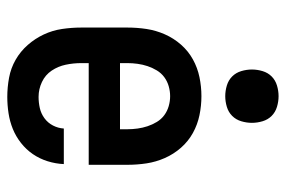

<svg xmlns="http://www.w3.org/2000/svg" viewBox="-152 -644 803 540"><g transform="rotate(90 250.0 -373.5)"><path d="M252 8Q225 8 198 3Q171 -2 147.5 -15.5Q124 -29 106 -49.5Q88 -70 76.5 -94.5Q65 -119 61 -146Q57 -173 57 -200V-330Q57 -357 61 -383.5Q65 -410 76 -435Q87 -460 105 -480.5Q123 -501 146.5 -514Q170 -527 196.5 -532.5Q223 -538 250 -538Q277 -538 303.5 -532.5Q330 -527 353.5 -514Q377 -501 395 -480.5Q413 -460 424 -435Q435 -410 439 -383.5Q443 -357 443 -330V-221H157V-200Q157 -178 161.5 -156.5Q166 -135 178 -117Q190 -99 210 -89.5Q230 -80 252 -80Q268 -80 283.5 -83.5Q299 -87 312 -96.5Q325 -106 332.5 -120.5Q340 -135 341 -151H441Q440 -128 433 -105.5Q426 -83 413 -64Q400 -45 381.5 -30.5Q363 -16 342 -7.5Q321 1 298 4.5Q275 8 252 8ZM343 -309V-330Q343 -344 341 -358.5Q339 -373 334.5 -386.5Q330 -400 322.5 -412.5Q315 -425 303.5 -433.5Q292 -442 278 -446Q264 -450 250 -450Q236 -450 222 -446Q208 -442 196.5 -433.5Q185 -425 177.5 -412.5Q170 -400 165.5 -386.5Q161 -373 159 -358.5Q157 -344 157 -330V-309ZM250 -605Q235 -605 220 -609.5Q205 -614 194.5 -624.5Q184 -635 179.5 -650Q175 -665 175 -680Q175 -695 179.5 -710Q184 -725 194.5 -735.5Q205 -746 220 -750.5Q235 -755 250 -755Q265 -755 280 -750.5Q295 -746 305.5 -735.5Q316 -725 320.5 -710Q325 -695 325 -680Q325 -665 320.5 -650Q316 -635 305.5 -624.5Q295 -614 280 -609.5Q265 -605 250 -605Z"/></g></svg>

Font: Iosevka Slab Semibold
Style: Regular
Weight: 600
Monospace: yes
Designer: Belleve Invis
Foundry: Belleve Invis
Version: Version 11.1.1; ttfautohint (v1.8.3)